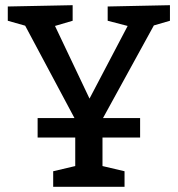

<svg xmlns="http://www.w3.org/2000/svg" viewBox="-20 -720 685 740"><path d="M635 -700V-640L573 -622L377 -265H520V-190H375V-80L460 -60V0H185V-60L270 -80V-190H125V-265H267L77 -621L10 -640V-695L260 -700V-640L192 -620L325 -340L472 -620L395 -640V-695Z"/></svg>

Font: Bitter
Style: Regular
Weight: 400
Designer: Sol Matas
Foundry: Sol Matas
Version: Version 1.300;PS 001.300;hotconv 1.0.70;makeotf.lib2.5.58329